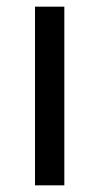

<svg xmlns="http://www.w3.org/2000/svg" viewBox="-20 -556 298 576"><path d="M173 0H85V-536H173Z"/></svg>

Font: Noto Sans Old Persian
Style: Regular
Weight: 400
Designer: Monotype Design Team
Foundry: Monotype Imaging Inc.
Version: Version 2.001; ttfautohint (v1.8.4.7-5d5b)